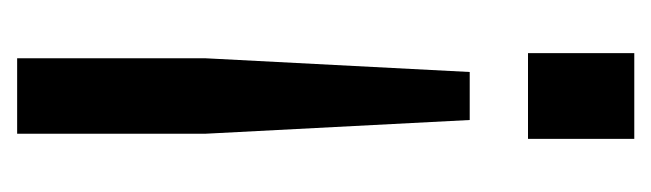

<svg xmlns="http://www.w3.org/2000/svg" viewBox="-288 -272 760 224"><g transform="rotate(90 92.0 -160.0)"><path d="M120 -328 136 -20V200H48V-20L64 -328ZM142 -520V-396H42V-520Z"/></g></svg>

Font: Aspekta Variable
Style: Regular
Weight: 400
Designer: Ivo Dolenc
Version: Version 2.100